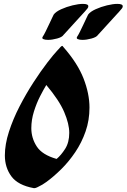

<svg xmlns="http://www.w3.org/2000/svg" viewBox="-20 -952 651 987"><path d="M219 -17Q197 -1 179 7Q161 17 153 15Q72 0 38.5 -45.5Q5 -91 5 -153Q5 -210 26 -275Q47 -340 80.5 -405Q114 -470 152 -528.5Q190 -587 223.5 -630.5Q257 -674 277 -695Q281 -699 283 -701Q298 -720 302 -715Q304 -712 306 -710Q306 -710 306 -710Q379 -627 409.5 -548.5Q440 -470 440 -399Q440 -334 420 -276.5Q400 -219 367 -170Q334 -121 295 -82.5Q256 -44 219 -17ZM141 -293Q141 -242 169 -199Q197 -156 271 -135Q294 -154 315 -187Q336 -220 336 -269Q336 -315 310 -376Q284 -437 218 -515Q205 -494 186.5 -458Q168 -422 154.5 -379Q141 -336 141 -293ZM200 -764Q205 -771 214 -789Q223 -807 232.5 -827.5Q242 -848 249 -862.5Q256 -877 256 -877Q267 -892 294.5 -904.5Q322 -917 353 -924.5Q384 -932 406 -932Q434 -932 434 -920Q434 -914 430 -909Q429 -907 416 -892.5Q403 -878 384.5 -858Q366 -838 348 -818Q330 -798 318 -785Q306 -772 306 -772Q299 -761 273.5 -754Q248 -747 227 -747Q211 -747 202.5 -751Q194 -755 200 -764ZM377 -764Q382 -771 391 -789Q400 -807 409.5 -827.5Q419 -848 426 -862.5Q433 -877 433 -877Q444 -892 471.5 -904.5Q499 -917 530 -924.5Q561 -932 583 -932Q611 -932 611 -920Q611 -914 607 -909Q606 -907 593 -892.5Q580 -878 561.5 -858Q543 -838 525 -818Q507 -798 495 -785Q483 -772 483 -772Q476 -761 450.5 -754Q425 -747 404 -747Q388 -747 379.5 -751Q371 -755 377 -764Z"/></svg>

Font: Ga Maamli
Style: Regular
Weight: 400
Designer: Afotey Clement Nii Odai, Ama Asantewa Diaka, David Abbey-Thompson
Foundry: Sorkin Type Co.
Version: Version 1.000; ttfautohint (v1.8.4.7-5d5b)